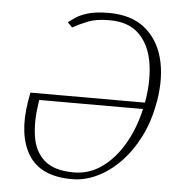

<svg xmlns="http://www.w3.org/2000/svg" viewBox="-52 -772 784 832"><g transform="rotate(5 339.5 -356.0)"><path d="M291.2 9.9Q154.5 9.9 101.6 -76Q48.7 -161.9 72.4 -308.2L79.5 -348H577.4Q577.8 -350.1 578.1 -352.3L579.5 -358Q594.5 -451.3 581 -526.6Q567.5 -601.9 521.7 -646.3Q475.9 -690.7 393.5 -690.3Q336.3 -690.7 299 -675.4Q261.7 -660.2 235.8 -645.6L234.4 -644.9L214.5 -666.2Q224.8 -673.7 243.3 -686.8Q261.7 -699.9 296.3 -710.8Q331 -721.6 389.2 -721.6Q484.4 -721.6 543.7 -675.1Q603 -628.6 625 -546.7Q647 -464.8 629.3 -358L627.8 -352.3Q614 -271.7 581 -205.3Q547.9 -138.8 501.6 -90.6Q455.3 -42.3 401.3 -16.2Q347.3 9.9 291.2 9.9ZM571.7 -319.6H120.7L117.9 -304Q105.8 -224.4 115.8 -160Q125.7 -95.5 168.3 -57.7Q210.9 -19.9 296.9 -19.9Q363.6 -19.9 418.9 -59.5Q474.1 -99.1 513.5 -167.1Q552.9 -235.1 571.7 -319.6Z"/></g></svg>

Font: Inter Thin  BETA
Style: Italic
Weight: 100
Italic angle: -9.39999°
Designer: Rasmus Andersson
Foundry: rsms
Version: Version 3.011;git-f93a4a705